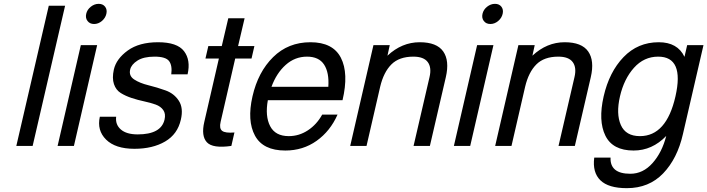

<svg xmlns="http://www.w3.org/2000/svg" viewBox="-20 -760 3684 1000"><path d="M65 0 234 -730H319L150 0Z M280 0 401 -525H486L365 0ZM436 -650.5Q424 -666 429 -688Q434 -710 453 -725Q472 -740 494 -740Q516 -740 527.5 -725Q539 -710 534 -688Q529 -666 510.5 -650.5Q492 -635 470 -635Q448 -635 436 -650.5Z M803 -540Q903 -540 938.5 -493.5Q974 -447 957 -373H872Q878 -419 860.5 -442Q843 -465 785 -465Q728 -465 696 -444.5Q664 -424 658 -398Q650 -365 679 -346Q708 -327 753 -316Q798 -305 842.5 -289Q887 -273 911.5 -235Q936 -197 922 -137Q905 -61 840 -23Q775 15 680 15Q581 15 532.5 -33Q484 -81 500 -152H585Q580 -111 609.5 -85.5Q639 -60 697 -60Q819 -60 837 -137Q844 -167 830.5 -186.5Q817 -206 790.5 -215.5Q764 -225 731 -232Q698 -239 666 -249.5Q634 -260 609 -275.5Q584 -291 573.5 -322Q563 -353 573 -398Q586 -454 645.5 -497Q705 -540 803 -540Z M1050 -455 1065 -520H1135L1169 -665H1254L1220 -520H1305L1290 -455H1205L1129 -125Q1121 -91 1137 -78.5Q1153 -66 1201 -70L1185 0Q1088 14 1057.5 -19Q1027 -52 1044 -125L1120 -455Z M1466 24Q1350 24 1308 -53.5Q1266 -131 1295 -258Q1324 -385 1402.5 -462.5Q1481 -540 1597 -540Q1714 -540 1755.5 -459Q1797 -378 1764 -238H1679H1375Q1360 -155 1387 -103Q1414 -51 1484 -51Q1538 -51 1584 -81.5Q1630 -112 1658 -163H1738Q1700 -77 1629 -26.5Q1558 24 1466 24ZM1579 -465Q1516 -465 1468 -422Q1420 -379 1394 -308H1690Q1695 -382 1668 -423.5Q1641 -465 1579 -465Z M1804 0 1925 -525H2010L1998 -470Q2073 -540 2166 -540Q2255 -540 2288.5 -492Q2322 -444 2302 -358L2219 0H2134L2217 -358Q2229 -408 2208 -436.5Q2187 -465 2133 -465Q2059 -465 2018.5 -424.5Q1978 -384 1960 -308L1889 0Z M2344 0 2465 -525H2550L2429 0ZM2500 -650.5Q2488 -666 2493 -688Q2498 -710 2517 -725Q2536 -740 2558 -740Q2580 -740 2591.5 -725Q2603 -710 2598 -688Q2593 -666 2574.5 -650.5Q2556 -635 2534 -635Q2512 -635 2500 -650.5Z M2559 0 2680 -525H2765L2753 -470Q2828 -540 2921 -540Q3010 -540 3043.5 -492Q3077 -444 3057 -358L2974 0H2889L2972 -358Q2984 -408 2963 -436.5Q2942 -465 2888 -465Q2814 -465 2773.5 -424.5Q2733 -384 2715 -308L2644 0Z M3450 -52Q3377 24 3280 24Q3171 24 3133 -53.5Q3095 -131 3124 -258Q3153 -385 3227.5 -462.5Q3302 -540 3411 -540Q3509 -540 3545 -464L3559 -525H3644L3537 -62Q3508 66 3434 143Q3360 220 3245 220Q3149 220 3107 179Q3065 138 3075 61H3160Q3158 102 3183.5 123.5Q3209 145 3263 145Q3329 145 3378.5 89.5Q3428 34 3450 -52ZM3408 -465Q3334 -465 3282 -407Q3230 -349 3209 -258Q3188 -167 3213.5 -109Q3239 -51 3313 -51Q3451 -51 3498 -258Q3545 -465 3408 -465Z"/></svg>

Font: Miedinger
Style: Italic
Weight: 400
Italic angle: -13°
Version: Version 001.000